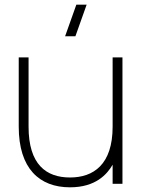

<svg xmlns="http://www.w3.org/2000/svg" viewBox="-20 -785 613 820"><path d="M350 -765H306L258 -630H302ZM102 -540H60V-244C60 -65.5 148 15 279 15C389 15 437.5 -41 461 -81.5V0H503V-540H461V-244C461 -82 379 -27 279 -27C177.5 -27 102 -82 102 -244Z"/></svg>

Font: Vela Sans ExtLt
Style: Regular
Weight: 200
Designer: Principal design: Mikhail Sharanda - project Manrope.
Design modification: Ravid Balaliev
Foundry: Mikhail Sharanda
Version: Version 1.001